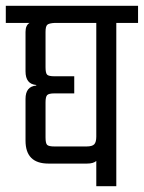

<svg xmlns="http://www.w3.org/2000/svg" viewBox="-40 -642 496 662"><path d="M436 -622V-563H361V0H292V-87Q282 -78 260 -78H127Q48 -78 48 -157V-301Q48 -344 85 -347V-349Q48 -352 48 -396V-532Q48 -555 62 -563H-20V-622ZM292 -171V-563H149Q129 -562 123 -556.5Q117 -551 117 -532V-410Q117 -390 122.5 -384.5Q128 -379 148 -379H216V-320H148Q128 -320 122.5 -314Q117 -308 117 -289V-168Q117 -148 122.5 -142.5Q128 -137 148 -137H258Q278 -137 285 -144.5Q292 -152 292 -171Z"/></svg>

Font: Teko Light
Style: Regular
Weight: 300
Designer: Manushi Parikh, Jonny Pinhorn
Foundry: Indian Type Foundry
Version: Version 1.105;PS 1.0;hotconv 1.0.78;makeotf.lib2.5.61930; tt